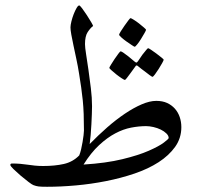

<svg xmlns="http://www.w3.org/2000/svg" viewBox="-20 -699 744 717"><path d="M657.2 -224.1Q657.2 -183.1 634 -150.6Q610.8 -118.2 572.3 -93.3Q533.7 -68.4 482.7 -51Q431.6 -33.7 376 -22.7Q320.3 -11.7 263.7 -6.6Q207 -1.5 155.8 -1.5Q133.3 -1.5 124 -2.7Q114.7 -3.9 104.5 -7.8Q100.1 -9.3 86.2 -19.8Q72.3 -30.3 57.1 -43.2Q42 -56.2 30.3 -67.6Q18.6 -79.1 18.6 -83Q18.6 -88.4 24.9 -88.4Q41.5 -88.4 55.7 -87.2Q69.8 -85.9 83 -84Q96.2 -82 109.9 -80.6Q123.5 -79.1 141.1 -79.1Q185.1 -79.1 218.5 -86.7Q252 -94.2 275.9 -118.7Q279.8 -128.4 283 -141.8Q286.1 -155.3 288.3 -168.5Q290.5 -181.6 292 -193.4Q293.5 -205.1 293.5 -211.4Q293.5 -245.6 292.5 -272.7Q291.5 -299.8 289.1 -324.2Q286.6 -348.6 283.2 -372.6Q279.8 -396.5 275.4 -423.3Q271 -451.7 265.1 -478.8Q259.3 -505.9 254.4 -529.1Q249.5 -552.2 246.3 -569.8Q243.2 -587.4 243.2 -596.7Q243.2 -605 246.6 -618.9Q250 -632.8 255.1 -646Q260.3 -659.2 265.9 -668.9Q271.5 -678.7 275.9 -678.7Q278.3 -678.7 286.9 -667.5Q295.4 -656.2 304.4 -642.3Q313.5 -628.4 320.6 -616.2Q327.6 -604 327.6 -602.1Q317.4 -594.2 307.4 -579.1Q297.4 -564 297.4 -534.2Q297.4 -522.5 301.5 -496.6Q305.7 -470.7 310.3 -438Q314.9 -405.3 319.3 -369.6Q323.7 -334 323.7 -302.2Q323.7 -290.5 323 -272.5Q322.3 -254.4 321.3 -234.6Q320.3 -214.8 318.6 -195.1Q316.9 -175.3 314.9 -161.1Q346.7 -193.8 380.1 -223.1Q413.6 -252.4 446.3 -274.4Q479 -296.4 509 -309.3Q539.1 -322.3 563.5 -322.3Q586.9 -322.3 604 -314.5Q621.1 -306.6 633.1 -293.2Q645 -279.8 651.1 -262Q657.2 -244.1 657.2 -224.1ZM609.9 -183.6Q609.9 -192.4 601.3 -200.7Q592.8 -209 580.3 -215.1Q567.9 -221.2 553 -224.6Q538.1 -228 525.4 -228Q499 -228 469.7 -222.4Q440.4 -216.8 410.4 -200.9Q380.4 -185.1 350.1 -157Q319.8 -128.9 292 -84.5Q376.5 -89.8 436.8 -104.5Q497.1 -119.1 535.4 -136Q573.7 -152.8 591.8 -166.5Q609.9 -180.2 609.9 -183.6ZM525.4 -587.9Q525.4 -585.4 519.5 -575.2Q513.7 -564.9 506.6 -553.5Q499.5 -542 492.4 -533.2Q485.4 -524.4 482.9 -524.4Q481.4 -524.4 472.2 -530.5Q462.9 -536.6 452.1 -544.2Q441.4 -551.8 433.1 -559.3Q424.8 -566.9 424.8 -569.3Q424.8 -571.8 430.9 -581.8Q437 -591.8 444.8 -602.8Q452.6 -613.8 459.2 -622.6Q465.8 -631.3 467.3 -631.3Q469.7 -631.3 479.5 -625.2Q489.3 -619.1 499.3 -611.3Q509.3 -603.5 517.3 -596.4Q525.4 -589.4 525.4 -587.9ZM591.3 -476.1Q591.3 -473.6 585.4 -463.1Q579.6 -452.6 572.5 -441.4Q565.4 -430.2 558.6 -421.1Q551.8 -412.1 549.3 -412.1Q547.9 -412.1 539.1 -418.2Q530.3 -424.3 521 -432.1Q509.3 -440.4 495.1 -452.1Q492.7 -454.6 489.7 -454.6Q487.8 -454.6 485.4 -450.7Q475.1 -436.5 467.3 -425.8L454.1 -408.2Q448.2 -400.4 446.3 -400.4Q444.3 -400.4 434.8 -406.5Q425.3 -412.6 415 -420.7Q404.8 -428.7 396.5 -436.3Q388.2 -443.8 388.2 -445.3Q388.2 -447.3 394.3 -457.3Q400.4 -467.3 407.7 -478.3Q415 -489.3 421.9 -498.3Q428.7 -507.3 430.2 -507.3Q433.6 -507.3 442.1 -501.2Q450.7 -495.1 459.5 -488.3Q470.2 -480 482.9 -468.8Q487.3 -465.3 489.3 -465.3Q491.2 -465.3 495.1 -470.2Q503.9 -483.9 511.7 -494.6Q519 -503.4 525.1 -511.2Q531.2 -519 533.2 -519Q535.2 -519 544.4 -512.9Q553.7 -506.8 564 -499Q574.2 -491.2 582.8 -484.4Q591.3 -477.5 591.3 -476.1Z"/></svg>

Font: Accordance
Style: Regular
Weight: 400
Version: Version 1.1 (build May 11, 2018) Miklal Software Solutions, 